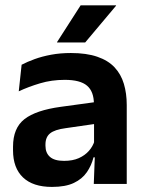

<svg xmlns="http://www.w3.org/2000/svg" viewBox="-20 -706 556 737"><path d="M466.5 0H340L344.5 -120L341 -131V-284.5L340.5 -306.5Q340.5 -354.5 314.2 -377Q288 -399.5 228.5 -399.5Q178 -399.5 133.8 -386.2Q89.5 -373 52 -355.5L63 -457.5Q85 -469 113.2 -479.2Q141.5 -489.5 176.5 -496Q211.5 -502.5 252 -502.5Q312 -502.5 353.5 -488.2Q395 -474 419.8 -447.5Q444.5 -421 455.5 -384.2Q466.5 -347.5 466.5 -303ZM179.5 11.5Q106.5 11.5 68.2 -25Q30 -61.5 30 -129V-143Q30 -214.5 74 -248.8Q118 -283 213.5 -296L352.5 -315L360 -232.5L232 -214Q190 -208.5 172.2 -194Q154.5 -179.5 154.5 -151.5V-146.5Q154.5 -119 171.8 -103.8Q189 -88.5 226 -88.5Q259 -88.5 282.5 -99Q306 -109.5 321.2 -126.8Q336.5 -144 343 -165.5L361 -102H339Q331 -70.5 313.2 -44.8Q295.5 -19 263.5 -3.8Q231.5 11.5 179.5 11.5ZM199 -544.5 289.5 -685.5H425.5V-684L307 -543H199Z"/></svg>

Font: Anek Kannada SemiBold
Style: Regular
Weight: 600
Version: Version 1.003